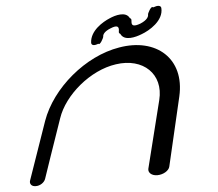

<svg xmlns="http://www.w3.org/2000/svg" viewBox="-20 -593 738 651"><path d="M554 -28C554 -28 568 -127 588 -266C606 -395 509 -465 384 -432C270 -403 162 -295 133 -183C103 -65 82 19 82 19C79 30 87 40 102 38C116 37 130 26 133 13C133 13 163 -110 184 -192C203 -271 286 -355 373 -375C465 -397 534 -342 520 -254C505 -161 483 -21 483 -21C481 -8 494 3 514 1C534 -1 552 -14 554 -28ZM420 -532C406 -555 370 -541 352 -531C329 -519 287 -489 289 -448C290 -438 301 -439 310 -443C312 -444 313 -445 313 -445C319 -437 330 -465 330 -468C329 -475 333 -486 355 -497C376 -508 382 -503 383 -494C384 -486 380 -482 388 -478C402 -453 440 -467 460 -477C486 -489 534 -523 527 -566C525 -576 512 -574 502 -569C501 -569 499 -568 499 -568C492 -575 481 -546 482 -544C483 -537 479 -525 456 -513C433 -502 427 -507 426 -516C425 -524 428 -528 420 -532Z"/></svg>

Font: Hi. Perspective
Style: Perspective
Weight: 400
Designer: Mew Too, Robert Jablonski
Foundry: Cannot Into Space Fonts
Version: Version 1.996